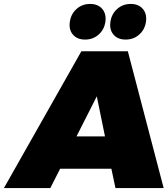

<svg xmlns="http://www.w3.org/2000/svg" viewBox="-40 -964 859 984"><path d="M-20 0 377 -701.2H615.2L798.8 0H551.8L530.8 -99.1H268.1L217.8 0ZM317.9 -852.1Q323.7 -892.6 352.5 -918.2Q381.3 -943.8 421.9 -943.8Q462.4 -943.8 484.1 -918.2Q505.9 -892.6 500 -852.1Q494.1 -812 465.3 -786.6Q436.5 -761.2 396 -761.2Q355.5 -761.2 333.7 -786.6Q312 -812 317.9 -852.1ZM352.1 -265.1H498L456.1 -470.2ZM525.9 -852.1Q531.7 -892.6 560.5 -918.2Q589.4 -943.8 629.9 -943.8Q670.4 -943.8 692.1 -918.2Q713.9 -892.6 708 -852.1Q702.1 -812 673.3 -786.6Q644.5 -761.2 604 -761.2Q563.5 -761.2 541.7 -786.6Q520 -812 525.9 -852.1Z"/></svg>

Font: Trueno Black
Style: Italic
Weight: 900
Designer: Julieta Ulanovsky
Foundry: Julieta Ulanovsky
Version: Version 3.001b | FøM Fix